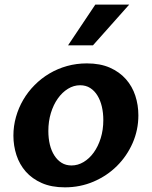

<svg xmlns="http://www.w3.org/2000/svg" viewBox="-20 -802 658 832"><path d="M261.2 9.8Q203.1 9.8 161.1 -8.8Q119.1 -27.3 91.8 -58.3Q64.5 -89.4 51.3 -129.9Q38.1 -170.4 38.1 -214.4Q38.1 -255.9 49.3 -295.4Q60.5 -335 80.8 -369.6Q101.1 -404.3 129.9 -433.3Q158.7 -462.4 194.1 -483.4Q229.5 -504.4 270.5 -515.9Q311.5 -527.3 356.4 -527.3Q414.1 -527.3 456.1 -508.8Q498 -490.2 525.6 -459Q553.2 -427.7 566.4 -387.2Q579.6 -346.7 579.6 -302.2Q579.6 -238.8 554.7 -182.1Q529.8 -125.5 486.8 -82.8Q443.8 -40 385.7 -15.1Q327.6 9.8 261.2 9.8ZM290 -85Q317.4 -85 342.3 -99.9Q367.2 -114.7 386.2 -141.1Q405.3 -167.5 416.5 -203.4Q427.7 -239.3 427.7 -281.7Q427.7 -312.5 421.4 -339.8Q415 -367.2 402.3 -387.9Q389.6 -408.7 370.8 -420.7Q352.1 -432.6 327.1 -432.6Q299.3 -432.6 274.4 -417.2Q249.5 -401.9 230.5 -375Q211.4 -348.1 200.4 -312Q189.5 -275.9 189.5 -234.4Q189.5 -202.6 196 -175.5Q202.6 -148.4 215.6 -128.2Q228.5 -107.9 247.1 -96.4Q265.6 -85 290 -85ZM274.9 -605.5 393.1 -782.2H540L382.8 -605.5Z"/></svg>

Font: Proza Libre
Style: SemiBold Italic
Weight: 600
Designer: Jasper de Waard
Foundry: Jasper de Waard
Version: Version 1.000; ttfautohint (v1.4.1.8-43bc)